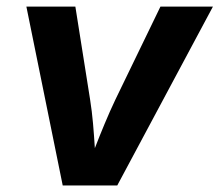

<svg xmlns="http://www.w3.org/2000/svg" viewBox="-20 -566 670 586"><path d="M171.4 0 60.5 -545.9H210L254.9 -262.7Q260.7 -226.1 263.9 -189.2Q267.1 -152.3 269.5 -113.8Q284.2 -151.9 299.6 -188.7Q314.9 -225.6 332.5 -262.7L469.7 -545.9H629.9L337.9 0Z"/></svg>

Font: Inter
Style: Bold Italic
Weight: 700
Italic angle: -9.39999°
Designer: Rasmus Andersson
Foundry: rsms
Version: Version 4.001;git-9221beed3